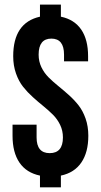

<svg xmlns="http://www.w3.org/2000/svg" viewBox="-20 -765 436 830"><path d="M37.1 -522Q37.1 -667 152.8 -692.9V-745.1H243.2V-692.9Q301.3 -680.7 331.1 -637.2Q360.8 -593.8 360.8 -522V-500H256.8V-528.8Q256.8 -598.1 202.1 -598.1Q147 -598.1 147 -528.8Q147 -499.5 158.9 -474.6Q170.9 -449.7 189.7 -430.9Q208.5 -412.1 231.4 -393.6Q254.4 -375 277.3 -354.5Q300.3 -334 319.1 -310.3Q337.9 -286.6 349.9 -252.7Q361.8 -218.8 361.8 -178.2Q361.8 -106.4 331.5 -62.3Q301.3 -18.1 243.2 -5.9V44.9H152.8V-5.9Q94.2 -18.1 64.2 -62Q34.2 -106 34.2 -178.2V-226.1H138.2V-170.9Q138.2 -103 194.8 -103Q252 -103 252 -170.9Q252 -200.2 240 -225.1Q228 -250 209.2 -268.8Q190.4 -287.6 167.5 -306.2Q144.5 -324.7 121.6 -345.5Q98.6 -366.2 79.8 -389.9Q61 -413.6 49.1 -447.5Q37.1 -481.4 37.1 -522Z"/></svg>

Font: VL Bebas Neue Bold
Style: Regular
Weight: 700
Designer: Ryoichi Tsunekawa
Foundry: Ryoichi Tsunekawa
Version: Version 1.300